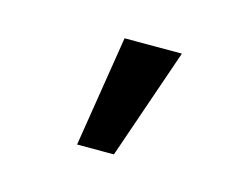

<svg xmlns="http://www.w3.org/2000/svg" viewBox="-41 -836 339 275"><g transform="rotate(15 128.0 -698.5)"><path d="M115.7 -780.8H200.7L144 -616.2H89.4Z"/></g></svg>

Font: Nahid FD
Style: FD
Weight: 400
Foundry: DejaVu fonts team - Redesigned by Saber Rastikerdar
Version: Version 0.3.0